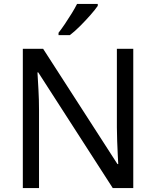

<svg xmlns="http://www.w3.org/2000/svg" viewBox="-20 -964 800 984"><path d="M663 0H558L176 -593H172Q174 -558 177 -506Q180 -454 180 -399V0H97V-714H201L582 -123H586Q585 -139 583.5 -171Q582 -203 580.5 -241Q579 -279 579 -311V-714H663ZM280 -784V-796Q295 -815 312.5 -841Q330 -867 347 -894.5Q364 -922 375 -944H481V-934Q469 -916 444 -887.5Q419 -859 390.5 -830.5Q362 -802 338 -784Z"/></svg>

Font: Noto Sans Coptic
Style: Regular
Weight: 400
Designer: Monotype Design Team, Denis Moyogo Jacquerye
Foundry: Monotype Imaging Inc.
Version: Version 2.002; ttfautohint (v1.8.4.7-5d5b)